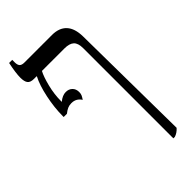

<svg xmlns="http://www.w3.org/2000/svg" viewBox="-275 -706 1005 1005"><g transform="rotate(-45 227.0 -203.5)"><path d="M408 213Q390 233 368 240H357V-427Q357 -465 340 -480.5Q323 -496 286 -496H120Q105 -468 92 -416Q79 -364 79 -314V-308Q105 -330 130 -330Q152 -330 166 -316.5Q180 -303 180 -280Q180 -267 176 -258.5Q172 -250 164 -238Q145 -268 110 -268Q94 -268 81.5 -262.5Q69 -257 54 -245H30V-252Q30 -314 44.5 -383Q59 -452 81 -494V-496H61Q35 -496 25 -509Q15 -522 15 -551Q15 -585 28 -647H51V-629Q51 -609 59 -600.5Q67 -592 86 -592H290Q343 -592 371 -562Q399 -532 400 -472Z"/></g></svg>

Font: Noto Serif Hebrew Narrow
Style: Regular
Weight: 400
Width: 4
Designer: Monotype Design Team
Foundry: Monotype Imaging Inc.
Version: Version 1.000